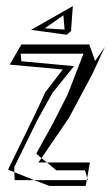

<svg xmlns="http://www.w3.org/2000/svg" viewBox="-20 -600 364 630"><path d="M7 -43 27 -35V-50V-52L102 -205L152 -295L223 -383L50 -399L48 -424H254L202 -290L152 -192L99 -96L116 -81L206 -213L283 -357L324 -446L292 -400L273 -454H50L12 -388L186 -372L129 -298L94 -223L9 -49ZM165 -41H259L266 -16L275 -67H134ZM92 -9 142 10H261L265 -9ZM28 -11 27 -35 92 -9H29ZM134 -67H106L116 -81ZM268 -9H265L266 -16ZM213 -498 219 -580 82 -502 199 -486ZM188 -550 192 -503 127 -507Z"/></svg>

Font: Quebrada
Style: Regular
Weight: 400
Designer: deFharo
Foundry: deFharo
Version: Version 1.034 2012